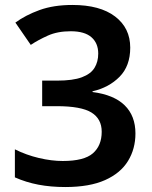

<svg xmlns="http://www.w3.org/2000/svg" viewBox="-20 -744 612 774"><path d="M505 -552Q505 -478 462 -434.5Q419 -391 353 -376V-373Q439 -362 482.5 -319.5Q526 -277 526 -206Q526 -144 496 -95Q466 -46 403.5 -18Q341 10 243 10Q185 10 135 0.5Q85 -9 40 -29V-142Q86 -119 137 -107Q188 -95 233 -95Q319 -95 354.5 -126Q390 -157 390 -213Q390 -265 348.5 -290.5Q307 -316 209 -316H150V-419H210Q274 -419 310 -432.5Q346 -446 361 -470.5Q376 -495 376 -528Q376 -570 348.5 -594Q321 -618 265 -618Q212 -618 173 -600.5Q134 -583 104 -563L42 -653Q83 -683 139.5 -703.5Q196 -724 272 -724Q383 -724 444 -677.5Q505 -631 505 -552Z"/></svg>

Font: Noto Sans Lisu SemiBold
Style: Regular
Weight: 600
Designer: Monotype Design Team. David Williams.
Foundry: Monotype Imaging Inc.
Version: Version 2.102; ttfautohint (v1.8.4.7-5d5b)